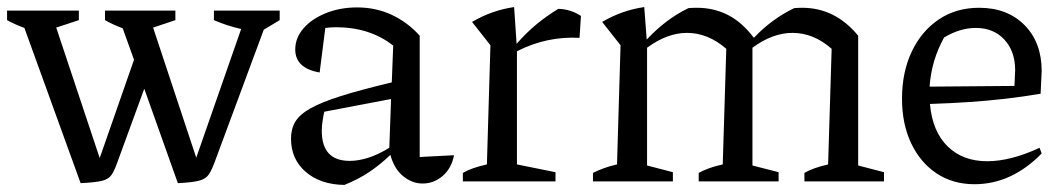

<svg xmlns="http://www.w3.org/2000/svg" viewBox="-31 -513 3010 543"><path d="M197 5 38 -434Q13 -443 -11 -456V-483H192V-456L128 -435L251 -66L348 -344L316 -433Q289 -443 266 -456V-483H465V-456L402 -435L524 -67L651 -431Q611 -440 574 -456V-483H760V-456L715 -429L577 -57Q568 -32 559.5 -19.5Q551 -7 532 -2Q513 3 472 5L377 -262L302 -57Q293 -31 284.5 -18.5Q276 -6 257 -1.5Q238 3 197 5Z M943 10Q875 9 833.5 -27Q792 -63 792 -121Q792 -148 804 -168.5Q816 -189 847 -206.5Q878 -224 933.5 -241.5Q989 -259 1077 -280L1081 -384Q1015 -436 919 -436Q905 -436 889 -434L873 -308Q804 -320 804 -373Q804 -406 827.5 -433Q851 -460 891 -476Q931 -492 979 -492Q1032 -492 1077 -471Q1122 -450 1156 -412V-69L1253 -74Q1246 -37 1221 -15.5Q1196 6 1164 6Q1135 6 1109.5 -14.5Q1084 -35 1073 -75Q1045 -48 1014 -27Q983 -6 943 10ZM879 -143Q879 -58 958 -58Q983 -58 1011 -67Q1039 -76 1070 -95L1075 -233L886 -197Q883 -183 881 -169Q879 -155 879 -143Z M1278 0V-24Q1292 -32 1308 -37.5Q1324 -43 1346 -48L1356 -385L1304 -451Q1360 -484 1423 -493L1430 -389Q1457 -420 1486 -444Q1515 -468 1548 -488Q1583 -487 1612 -468L1608 -406Q1515 -411 1431 -368V-48L1540 -26V0Z M1646 0V-24Q1660 -31 1676 -37Q1692 -43 1714 -48L1724 -385L1672 -451Q1728 -484 1791 -493L1798 -401Q1825 -430 1854 -452Q1883 -474 1916 -490Q1927 -491 1940 -491Q1988 -491 2028 -470.5Q2068 -450 2101 -406Q2151 -459 2215 -490Q2226 -491 2238 -491Q2331 -491 2396 -412V-45L2469 -26V0H2244V-24Q2256 -31 2272.5 -37Q2289 -43 2311 -48L2321 -375Q2270 -420 2210 -420Q2154 -420 2097 -378V-45L2171 -26V0H1945V-24Q1958 -31 1974 -37Q1990 -43 2013 -48L2023 -375Q1971 -420 1912 -420Q1856 -420 1799 -378V-45L1872 -26V0Z M2725 8Q2664 8 2618 -22.5Q2572 -53 2546 -107.5Q2520 -162 2520 -234Q2520 -309 2547.5 -367Q2575 -425 2624 -458Q2673 -491 2738 -491Q2818 -491 2866.5 -442Q2915 -393 2915 -312L2912 -248Q2859 -239 2810.5 -233.5Q2762 -228 2711 -224.5Q2660 -221 2599 -219Q2606 -141 2649 -99Q2692 -57 2761 -57Q2827 -57 2909 -95L2915 -79Q2830 8 2725 8ZM2639 -407Q2603 -342 2598 -268L2838 -270L2840 -314Q2840 -368 2809.5 -401Q2779 -434 2729 -434Q2684 -434 2639 -407Z"/></svg>

Font: Piazzolla
Style: Regular
Weight: 400
Designer: Juan Pablo del Peral
Foundry: Huerta Tipografica
Version: Version 1.330